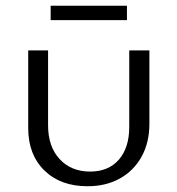

<svg xmlns="http://www.w3.org/2000/svg" viewBox="-20 -641 616 667"><path d="M156 -621H421V-571H156ZM78 -196V-466H147V-206Q147 -132 187 -88.5Q227 -45 293 -45Q357 -45 393 -86.5Q429 -128 429 -200V-466H499V-211Q499 -146 472 -97Q445 -48 396.5 -21Q348 6 284 6Q190 6 134 -49Q78 -104 78 -196Z"/></svg>

Font: Ysabeau SC
Style: Regular
Weight: 400
Designer: Christian Thalmann (Catharsis Fonts)
Version: Version 0.003